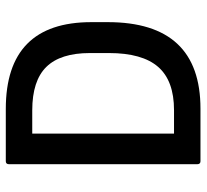

<svg xmlns="http://www.w3.org/2000/svg" viewBox="-44 -650 695 646"><g transform="rotate(-90 303.0 -327.5)"><path d="M83 0Q73 0 73 -11V-644Q73 -655 83 -655H259Q551 -655 551 -367V-312Q551 0 260 0ZM176 -89H255Q354 -89 400.5 -142.5Q447 -196 447 -308V-372Q447 -471 400.5 -518.5Q354 -566 254 -566H176Z"/></g></svg>

Font: Sofia Sans Extra Cond
Style: Bold
Weight: 700
Width: 1
Designer: Botio Nikoltchev, Ani Petrova
Foundry: lettersoup
Version: Version 4.100; ttfautohint (v1.8.3)